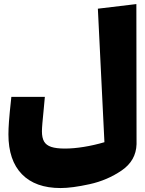

<svg xmlns="http://www.w3.org/2000/svg" viewBox="-20 -679 723 957"><path d="M660.6 39.6Q658.2 121.6 586.4 170.7Q514.6 219.7 426.8 239Q338.9 258.3 282.2 258.3Q156.2 258.3 89.1 189.2Q22 120.1 22 -9.3Q22 -36.1 24.7 -73.7Q27.3 -111.3 36.6 -196.3H203.6L198.2 -137.7Q193.8 -95.2 191.4 -66.4Q189 -37.6 189 -24.4Q189 7.8 199.7 26.4Q210.4 44.9 235.4 53.2Q260.3 61.5 303.7 61.5Q346.2 61.5 397.7 53.2Q449.2 44.9 500.5 29.8L467.8 -635.7L659.7 -658.7Z"/></svg>

Font: SG Kara Bold
Style: Regular
Weight: 400
Designer: Damoon Khanjanzadeh
Version: Version 1.000